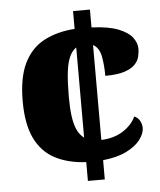

<svg xmlns="http://www.w3.org/2000/svg" viewBox="-52 -759 672 804"><g transform="rotate(-5 284.5 -357.0)"><path d="M285 -79Q209 -83 154.5 -111.5Q100 -140 71 -199.5Q42 -259 42 -356Q42 -456 72 -516.5Q102 -577 157 -605.5Q212 -634 285 -639V-714H356V-639Q428 -636 469 -619.5Q510 -603 527 -580Q544 -557 544 -533Q544 -518 540 -500.5Q536 -483 521.5 -467.5Q507 -452 477 -442Q447 -432 396 -432Q396 -476 389 -513.5Q382 -551 356 -565V-166Q409 -168 447 -192Q485 -216 502 -252Q519 -244 526 -229.5Q533 -215 533 -201Q533 -178 513.5 -152Q494 -126 454.5 -106.5Q415 -87 356 -81V0H285ZM285 -561Q267 -549 256 -524Q245 -499 240.5 -458Q236 -417 236 -357Q236 -312 240.5 -277.5Q245 -243 255.5 -219.5Q266 -196 285 -182Z"/></g></svg>

Font: Noto Serif Gujarati Black
Style: Regular
Weight: 900
Version: Version 2.102